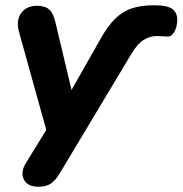

<svg xmlns="http://www.w3.org/2000/svg" viewBox="-20 -521 694 730"><path d="M127 189Q84 189 70.5 161Q57 133 79 98L156 -27L53 -397Q40 -442 60 -470.5Q80 -499 121 -499Q152 -499 168 -484Q184 -469 192 -431L252 -179L361 -371Q388 -420 416.5 -448.5Q445 -477 480.5 -489Q516 -501 566 -501Q617 -501 635.5 -486.5Q654 -472 654 -446Q654 -422 644 -402Q634 -382 617 -382Q612 -382 600 -383Q588 -384 576 -384Q550 -384 526.5 -369.5Q503 -355 480 -317L209 135Q192 164 174 176.5Q156 189 127 189Z"/></svg>

Font: Nunito ExtraBold
Style: Italic
Weight: 800
Italic angle: -9°
Designer: Vernon Adams
Foundry: Vernon Adams
Version: Version 3.601; ttfautohint (v1.8.2.53-6de2)